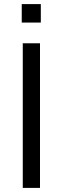

<svg xmlns="http://www.w3.org/2000/svg" viewBox="-20 -916 306 936"><path d="M91 0V-705H175V0ZM86 -806V-896H179V-806Z"/></svg>

Font: Nunito Sans 11pt
Style: Regular
Weight: 400
Version: Version 3.101;gftools[0.9.27]